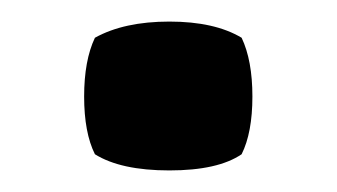

<svg xmlns="http://www.w3.org/2000/svg" viewBox="-20 -149 312 178"><path d="M68 -6Q58 -26 58 -59.5Q58 -93 68 -114Q95 -129 137 -129Q179 -129 204 -114Q214 -93 214 -59.5Q214 -26 204 -6Q182 9 137 9Q92 9 68 -6Z"/></svg>

Font: Signika Negative
Style: Semibold
Weight: 600
Designer: Anna Giedrys
Foundry: Anna Giedrys
Version: Version 1.001